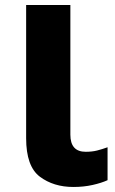

<svg xmlns="http://www.w3.org/2000/svg" viewBox="-20 -734 457 764"><path d="M272 10Q313 10 348.5 2Q384 -6 408 -17V-148Q386 -140 366 -135Q346 -130 321 -130Q260 -130 260 -198V-714H84V-184Q84 -72 138.5 -31Q193 10 272 10Z"/></svg>

Font: Noto Sans UI Extra
Style: Regular
Weight: 800
Designer: Monotype Design Team
Foundry: Monotype Imaging Inc.
Version: Version 1.901